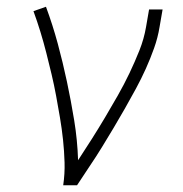

<svg xmlns="http://www.w3.org/2000/svg" viewBox="-20 -548 540 568"><path d="M167 0Q172 -34 171 -67.5Q170 -101 166.5 -134Q163 -167 157.5 -199.5Q152 -232 146 -264.5Q140 -297 132.5 -328.5Q125 -360 117 -391.5Q109 -423 99.5 -454Q90 -485 79 -515L116 -528Q136 -474 151 -418.5Q166 -363 178 -306.5Q190 -250 199.5 -192Q209 -134 211 -74Q232 -106 252 -137.5Q272 -169 291 -201Q310 -233 328.5 -265.5Q347 -298 363 -331.5Q379 -365 392.5 -399Q406 -433 412 -468L421 -520H461L452 -468Q447 -437 436 -406Q425 -375 411.5 -345Q398 -315 382 -285.5Q366 -256 349.5 -227Q333 -198 316 -169.5Q299 -141 281.5 -112.5Q264 -84 245 -56Q226 -28 208 0Z"/></svg>

Font: Iosevka Term Curly XLt Obl
Style: Regular
Weight: 200
Italic angle: -9°
Designer: Belleve Invis
Foundry: Belleve Invis
Version: Version 32.3.0